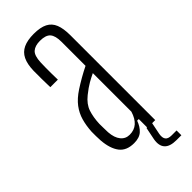

<svg xmlns="http://www.w3.org/2000/svg" viewBox="-239 -639 792 792"><g transform="rotate(-45 157.0 -243.0)"><path d="M131 6Q87 6 66 -21.5Q45 -49 41 -99.5Q40.5 -113 40 -126Q39.5 -139 40 -152Q42 -185.5 50 -213.8Q58 -242 76.2 -266.2Q94.5 -290.5 127.5 -312Q147.5 -325 169.8 -337.8Q192 -350.5 214.5 -361.5V-501.5Q214.5 -537 201.2 -552.2Q188 -567.5 154.5 -567.5Q125.5 -567.5 110.2 -554Q95 -540.5 93.5 -502Q93 -489.5 92.8 -472.2Q92.5 -455 92.8 -436.5Q93 -418 93.5 -402H49.5Q49 -425 48.5 -451.5Q48 -478 48.5 -499Q49.5 -537 61 -560.5Q72.5 -584 96 -595Q119.5 -606 156.5 -606Q195 -606 217.5 -594.5Q240 -583 249.8 -558.5Q259.5 -534 259.5 -494.5V0H214.5V-51H205Q196 -25 179 -9.5Q162 6 131 6ZM142.5 -31.5Q169.5 -31.5 187.2 -47.2Q205 -63 214.5 -94V-319Q197.5 -311 179 -300.5Q160.5 -290 135.5 -270Q106 -246.5 96.5 -217.8Q87 -189 85.5 -152Q85.5 -143.5 85.8 -129.8Q86 -116 86.5 -102Q89 -68 103.8 -49.8Q118.5 -31.5 142.5 -31.5ZM291.5 120.5H263Q225.5 120.5 209.8 103.2Q194 86 200 52L211 -2.5H242L231 52Q227.5 72.5 235 82.5Q242.5 92.5 263 92.5H291.5Z"/></g></svg>

Font: Big Shoulders Display Thin Light
Style: Regular
Weight: 300
Version: Version 2.002